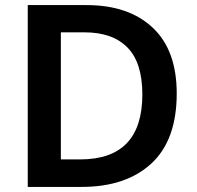

<svg xmlns="http://www.w3.org/2000/svg" viewBox="-20 -734 772 754"><path d="M674 -367Q674 -184 574.5 -92Q475 0 301 0H89V-714H320Q485 -714 579.5 -625.5Q674 -537 674 -367ZM539 -363Q539 -488 480.5 -547.5Q422 -607 312 -607H219V-108H295Q539 -108 539 -363Z"/></svg>

Font: Noto Sans Lao UI SemBd
Style: Regular
Weight: 600
Designer: Monotype Design Team
Foundry: Monotype Imaging Inc.
Version: Version 2.000; ttfautohint (v1.8.4.7-5d5b)